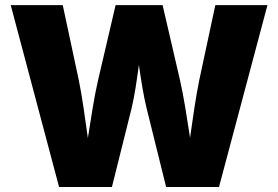

<svg xmlns="http://www.w3.org/2000/svg" viewBox="-20 -748 1112 768"><path d="M216.3 0H427.7L505.9 -313C519 -367.7 527.3 -427.7 535.6 -488.3C544.4 -426.8 553.7 -366.7 566.9 -313L644.5 0H856L1049.8 -727.5H841.3L777.3 -428.7C763.2 -360.4 751.5 -276.4 740.2 -197.3C728 -276.4 715.3 -360.4 699.7 -428.7L630.4 -727.5H442.4L372.6 -428.7C356.4 -359.9 344.2 -275.4 331.5 -195.8C320.3 -275.4 309.1 -359.9 294.9 -428.7L231 -727.5H22.9Z"/></svg>

Font: Raveo ExtraBold
Style: Regular
Weight: 800
Designer: Jakub Foglar, Rasmus Andersson (Inter)
Foundry: Jakubfoglar.com
Version: Version 1.100;Glyphs 3.2.3 (3260)